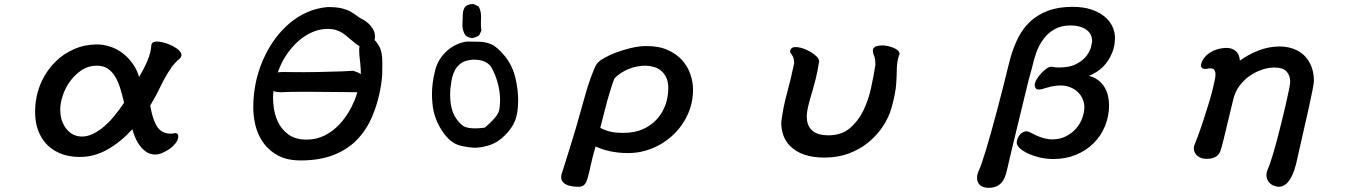

<svg xmlns="http://www.w3.org/2000/svg" viewBox="-20 -709 6540 918"><path d="M444.3 -496.6Q471.7 -496.6 502.9 -487.3Q569.8 -466.8 614.7 -404.3Q634.3 -377.4 645 -340.8Q652.3 -353.5 661.6 -370.4Q670.9 -387.2 678.2 -403.3Q696.8 -443.4 701.2 -472.7Q703.1 -483.4 703.6 -494.6Q706.5 -507.8 723.1 -509.8Q726.6 -510.3 731 -510.3Q741.7 -510.3 757.3 -506.8Q772.9 -503.4 792 -495.4Q811 -487.3 825.2 -477.1Q840.3 -466.3 845.7 -454.6Q847.7 -450.2 847.7 -446.8Q847.7 -437.5 840.8 -430.7L838.4 -428.2Q828.1 -420.4 815.4 -405.8Q809.6 -398.9 805.7 -394.5Q799.3 -387.7 797.9 -383.8Q769.5 -342.3 747.6 -295.9Q726.1 -250.5 698.2 -204.1Q713.4 -118.7 741.7 -90.8Q762.7 -69.8 796.9 -69.8Q804.2 -69.8 810.1 -71.3Q815.9 -72.8 818.4 -72.8Q824.7 -72.8 828.6 -68.8Q832.5 -64.9 832.5 -56.6Q832.5 -35.6 809.6 -13.2Q802.2 -5.4 792.5 1.5Q775.9 13.7 757.1 21.7Q738.3 29.8 722.7 29.8Q698.7 29.8 680.2 17.6Q654.3 1 635.7 -32.7Q622.6 -56.6 612.8 -90.8Q556.6 -29.8 495.6 4.9Q431.2 41.5 362.3 41.5Q305.7 41.5 263.2 22.5Q220.2 3.4 193.1 -30.3Q166 -64 154.8 -110.4Q147.9 -140.6 147.9 -173.8Q147.9 -253.9 180.7 -323.2Q205.6 -375 244.9 -413.8Q284.2 -452.6 335.4 -474.6Q386.7 -496.6 444.3 -496.6ZM442.4 -395Q403.8 -395 372.6 -375Q340.8 -354.5 317.4 -323.5Q293.9 -292.5 281 -255.1Q268.1 -217.8 268.1 -184.6Q268.1 -157.2 275.4 -133.8Q285.6 -104 305.7 -83.5Q333 -56.2 372.1 -56.2Q397.5 -56.2 423.3 -68.4Q475.6 -93.3 526.4 -154.3Q550.8 -184.1 573.2 -217.8Q564.9 -254.4 554.9 -286.6Q544.9 -318.8 530.3 -343.3Q515.6 -367.2 494.9 -381.1Q474.1 -395 442.4 -395Z M1772.9 -534.2Q1772.9 -525.9 1771 -517.1Q1779.8 -510.3 1793 -487.8Q1808.1 -461.4 1808.1 -409.2Q1808.1 -364.3 1807.4 -351.8Q1806.6 -339.4 1805.7 -331.5Q1804.2 -315.4 1801.3 -297.9Q1787.6 -216.3 1758.8 -150.1Q1730 -84 1683.8 -37.8Q1637.7 8.3 1571.8 33.2Q1505.9 58.1 1418 58.1Q1354 58.1 1310.5 35.2Q1267.1 12.2 1240.5 -24.4Q1213.9 -61 1202.1 -106.4Q1190.9 -151.9 1190.9 -195.3Q1190.9 -332.5 1251.5 -452.1Q1294.4 -536.6 1359.9 -593.8Q1399.4 -628.4 1446 -649.4Q1492.7 -670.4 1546.4 -675.3H1546.9Q1587.4 -675.3 1613.3 -669.4Q1638.7 -663.1 1655.8 -653.6Q1672.9 -644 1686.5 -633.3Q1700.2 -622.6 1717.3 -614.3H1717.8Q1749 -595.7 1763.7 -569.3Q1772.9 -552.2 1772.9 -534.2ZM1591.3 -269 1476.6 -270H1406.7Q1367.2 -270 1326.7 -268.1H1326.2H1323.2Q1299.3 -268.1 1287.6 -273.9Q1285.6 -258.3 1285.6 -241.5Q1285.6 -224.6 1287.6 -205.6Q1291.5 -163.6 1308.6 -127Q1325.7 -90.3 1359.1 -65.9Q1392.6 -41.5 1446.3 -41.5Q1493.7 -41.5 1533.7 -62Q1573.7 -82.5 1604.5 -116.2Q1648.4 -164.1 1675.3 -229.5Q1683.1 -248.5 1688.5 -268.1Q1687.5 -268.1 1686 -268.1H1674.8Q1664.1 -268.1 1641.6 -268.6Q1619.1 -269 1591.3 -269ZM1704.6 -354.5Q1705.1 -361.3 1705.1 -367.7Q1705.1 -374 1704.6 -379.9Q1704.1 -392.1 1702.6 -405.8Q1697.3 -446.3 1697.3 -466.8Q1697.3 -479.5 1698.7 -488.3Q1682.1 -497.6 1664.6 -513.7Q1653.8 -522.5 1645 -529.8Q1622.1 -550.3 1603 -559.1Q1595.2 -562.5 1586.9 -565.4Q1569.3 -570.8 1546.9 -570.8Q1509.8 -570.8 1474.1 -555.7Q1401.4 -524.4 1347.7 -443.8Q1323.7 -407.7 1308.1 -362.8Q1318.8 -364.7 1335.2 -364.7Q1351.6 -364.7 1374.5 -364.3Q1428.7 -363.3 1501 -364.7Q1595.2 -367.2 1611.8 -367.7Q1628.4 -368.2 1641.6 -369.1Q1666 -370.6 1668 -370.6H1670.4L1671.4 -369.6Q1675.3 -367.7 1685.3 -364.7Q1695.3 -361.8 1704.6 -354.5Z M2045.4 -260.3Q2045.4 -313 2061 -374.5Q2073.7 -422.9 2109.9 -459Q2130.9 -480 2157.2 -493.2Q2191.9 -510.3 2219 -510.3Q2246.1 -510.3 2274.4 -509.3Q2302.7 -508.3 2329.1 -497.1Q2356 -485.8 2392.8 -441.9Q2429.7 -397.9 2444.8 -334.5Q2457.5 -278.3 2457.5 -230.5Q2457.5 -197.8 2453.4 -172.9Q2449.2 -147.9 2442.4 -131.3Q2428.7 -96.7 2393.6 -61.5Q2361.8 -29.8 2328.1 -17.6Q2293 -4.4 2252 -2.4Q2213.9 -4.4 2179.2 -13.2Q2143.6 -22.5 2115.2 -55.2Q2087.4 -86.9 2069.3 -128.2Q2051.3 -169.4 2047.4 -216.3Q2045.4 -239.7 2045.4 -260.3ZM2365.7 -178.7Q2371.1 -201.7 2371.1 -228Q2371.1 -291 2346.2 -352.1Q2335.4 -378.9 2326.2 -391.6Q2304.7 -420.4 2257.3 -423.3Q2252.9 -423.8 2244.6 -423.8Q2236.3 -423.8 2222.2 -421.4Q2188.5 -416 2167 -390.9Q2145.5 -365.7 2138.2 -320.3Q2132.3 -286.6 2132.3 -255.9Q2132.3 -185.1 2160.2 -143.6Q2171.9 -126 2189.7 -110.6Q2207.5 -95.2 2250.5 -95.2Q2271 -95.2 2297.4 -98.6Q2338.4 -132.8 2355 -157.2Q2363.8 -169.9 2365.7 -178.7ZM2190.9 -589.4Q2190.9 -597.7 2192.9 -641.6Q2193.8 -664.1 2205.1 -677.7Q2218.8 -689.5 2238.3 -689.5Q2241.2 -689.5 2245.6 -689L2268.6 -677.7L2269.5 -676.3Q2280.3 -654.8 2280.3 -628.9Q2280.3 -624.5 2279.8 -617.4Q2279.3 -610.4 2279.3 -596.2Q2279.3 -582 2281.7 -562.5L2271 -540Q2253.9 -528.8 2236.3 -526.9Q2218.3 -528.8 2205.1 -540.5Q2190.9 -562.5 2190.9 -589.4Z M3071.3 -488.8Q3130.9 -488.8 3173.1 -469.7Q3215.3 -450.7 3241.9 -420.7Q3268.6 -390.6 3281 -353.5Q3293.5 -316.4 3293.5 -280.3Q3293.5 -218.8 3269.5 -164.6Q3236.3 -90.3 3171.9 -41.5Q3140.6 -17.6 3102.5 -1.5Q3045.9 22.9 2981.4 22.9Q2937 22.9 2894.5 13.7Q2855.5 4.9 2827.6 -8.8Q2812.5 42.5 2805.2 77.6Q2797.4 115.7 2790.5 139.2Q2783.7 164.6 2773.9 174.3Q2764.2 184.1 2747.1 184.1Q2730 184.1 2718.3 182.1Q2706.5 180.2 2699.2 178.2Q2682.6 172.9 2673.8 164.1Q2663.1 153.3 2663.1 138.7Q2663.1 131.8 2664.6 125.5Q2676.3 86.4 2703.1 2.9Q2730 -80.6 2768.1 -219.2Q2785.6 -285.2 2804.2 -336.7Q2822.8 -388.2 2833 -402.8Q2837.4 -409.7 2842.3 -412.6Q2848.1 -419.9 2870.6 -432.6Q2920.4 -460.9 2996.6 -479.5Q3035.6 -488.8 3071.3 -488.8ZM2960.9 -73.7Q3015.6 -73.7 3055.9 -92.3Q3096.2 -110.8 3122.8 -141.4Q3149.4 -171.9 3162.4 -210Q3175.3 -248 3175.3 -287.1Q3175.3 -318.4 3165.5 -338.4Q3146.5 -377.9 3105 -389.2Q3084.5 -395 3065.4 -395Q3046.4 -395 3026.9 -391.1Q2985.8 -383.3 2950.2 -360.8Q2932.6 -349.6 2918.5 -335Q2911.1 -318.8 2904.8 -298.3Q2882.3 -228 2866.7 -162.6Q2858.4 -128.9 2850.1 -97.7Q2871.1 -86.4 2895.8 -80.1Q2920.4 -73.7 2960.9 -73.7Z M3783.2 -483.9Q3806.6 -483.9 3834 -471.7Q3865.2 -458 3884.3 -439Q3896.5 -426.8 3896.5 -415.5Q3896.5 -411.6 3895 -407.7Q3889.2 -367.7 3879.9 -331.1Q3870.6 -294.4 3864.7 -274.7Q3858.9 -254.9 3856.9 -248.8Q3855 -242.7 3853.3 -236.3Q3851.6 -230 3850.1 -224.1Q3841.3 -191.9 3839.4 -177Q3837.4 -162.1 3837.4 -152.1Q3837.4 -142.1 3838.4 -134.3Q3840.3 -118.7 3846.2 -107.4Q3855 -90.3 3868.7 -80.6Q3883.3 -70.3 3901.9 -66.2Q3920.4 -62 3940.4 -62Q4002 -62 4041.5 -94.7Q4081.5 -127.4 4106.7 -178Q4131.8 -228.5 4144.5 -287.6Q4157.7 -347.7 4165.5 -398.9Q4165.5 -413.6 4164.6 -419.4Q4163.6 -425.3 4163.1 -428Q4162.6 -430.7 4162.1 -433.1Q4161.6 -435.5 4160.9 -437.5Q4160.2 -439.5 4159.7 -441.4Q4158.2 -445.3 4157.2 -447.8Q4156.2 -450.2 4155.8 -452.1Q4153.3 -460.4 4153.3 -466.8Q4153.3 -475.6 4158.7 -481Q4168.9 -491.7 4197.3 -491.7Q4218.8 -491.7 4239.7 -484.9Q4251 -481.4 4260 -476.6Q4269 -471.7 4273.9 -466.8Q4280.8 -459.5 4280.8 -451.7Q4280.8 -449.7 4280.3 -447.3Q4275.4 -439.5 4272 -419.9Q4268.1 -399.9 4268.1 -386.7Q4268.1 -356.4 4265.1 -310.1Q4262.2 -263.7 4242.7 -193.8Q4229.5 -147 4201.2 -104.5Q4172.9 -62 4132.3 -28.6Q4091.8 4.9 4038.6 24.7Q3985.4 44.4 3921.9 44.4Q3813 44.4 3758.3 -10.3Q3715.3 -53.2 3715.3 -124V-124.5Q3724.1 -195.3 3742.7 -262.7Q3761.2 -330.1 3776.9 -405.8Q3776.9 -426.8 3771.5 -437.5Q3766.1 -448.2 3757.3 -460.4Q3757.8 -466.8 3758.8 -469.2Q3759.8 -471.7 3760.3 -472.7Q3766.1 -483.9 3783.2 -483.9Z M4987.8 -290.5Q4966.3 -283.7 4959 -282.2Q4951.7 -280.8 4947.8 -280.8Q4934.1 -280.8 4930.2 -290Q4927.2 -296.9 4927.2 -300.8Q4927.2 -314 4936.5 -329.6Q4955.1 -360.4 4982.9 -380.4Q4996.1 -390.1 5005.9 -390.1Q5008.3 -390.1 5018.6 -388.2Q5028.8 -386.2 5041 -386.2Q5096.2 -386.2 5128.4 -404.3Q5160.6 -421.9 5176.5 -444.1Q5192.4 -466.3 5196.8 -486.3Q5201.7 -507.3 5201.7 -512.7Q5201.7 -547.9 5173.3 -567.4Q5144 -587.4 5099.1 -587.4Q5054.2 -587.4 5022.5 -569.3Q4990.7 -551.8 4969.7 -522.9Q4948.2 -494.6 4935.1 -458.5Q4922.4 -422.4 4914.6 -386.2Q4901.9 -345.2 4875.5 -233.4Q4870.1 -210.9 4825.7 -27.8Q4814 21 4807.6 47.9Q4801.3 74.7 4798.8 86.4Q4793.5 108.9 4789.6 123Q4771.5 189 4708 189Q4670.9 189 4657.7 166Q4651.4 154.8 4651.4 141.4Q4651.4 127.9 4657.2 113.3V112.8Q4682.6 62 4748.5 -186Q4772.9 -277.8 4804.2 -405.8Q4819.3 -467.8 4842.3 -516.6Q4878.9 -594.7 4942.9 -634.3Q4964.8 -647.9 4989.7 -657.2Q5040 -676.3 5107.4 -676.3Q5161.1 -676.3 5199.2 -663.1Q5244.6 -647.9 5272.5 -619.6Q5299.8 -592.3 5308.1 -554.7Q5311 -541.5 5311 -528.3Q5311 -492.2 5298.8 -460.4Q5283.2 -419.4 5253.9 -389.6Q5238.3 -374.5 5220.9 -363.8Q5203.6 -353 5186.5 -346.2Q5219.7 -338.4 5243.7 -314.5Q5267.6 -290 5276.9 -254.4Q5282.7 -230 5282.7 -207Q5282.7 -153.3 5263.2 -106Q5243.7 -58.6 5208.3 -23.7Q5172.9 11.2 5124 31.2Q5075.2 51.3 5017.6 51.3Q4982.9 51.3 4951.2 43.9Q4899.4 31.2 4868.2 9.8Q4841.3 -9.3 4841.3 -26.4Q4841.3 -35.2 4845.2 -45.9Q4848.6 -56.6 4856.4 -64.9L4858.9 -67.9Q4865.7 -74.7 4873.3 -77.9Q4880.9 -81.1 4886.7 -81.1Q4893.1 -81.1 4897.2 -79.6Q4901.4 -78.1 4909.7 -73.7Q4918 -69.3 4924.6 -66.2Q4931.2 -63 4938.5 -59.6Q4954.1 -52.7 4972.7 -47.9Q4991.2 -42.5 5009.8 -42.5Q5047.4 -42.5 5076.2 -57.1Q5105 -71.8 5125 -94.2Q5153.8 -127.4 5162.1 -171.4Q5164.6 -184.6 5164.6 -195.8Q5164.6 -216.8 5156.7 -234.9Q5140.1 -273.9 5097.7 -291.5Q5076.2 -300.3 5048.8 -300.3Q5038.6 -300.3 5021.2 -297.9Q5003.9 -295.4 4987.8 -290.5Z M6072.3 -386.2Q6034.2 -386.2 5993.2 -367.7Q5941.9 -344.7 5908.7 -301.8Q5886.7 -273.9 5877.4 -236.8Q5858.9 -162.6 5848.6 -118.2Q5828.1 -30.8 5821.3 -7.3Q5818.4 0.5 5815.9 10.3Q5813.5 20 5805.9 29.3Q5798.3 38.6 5784.9 44.4Q5771.5 50.3 5748 50.3Q5729 50.3 5716.3 43.5Q5688 27.8 5688 0.5Q5688 -8.8 5691.4 -16.6Q5696.3 -28.3 5709 -62.5Q5721.7 -96.7 5735.4 -138.9Q5749 -181.2 5762 -223.6Q5774.9 -266.1 5780.8 -293.9Q5783.7 -307.6 5787.6 -324Q5791.5 -340.3 5791.5 -354Q5791.5 -366.7 5785.6 -375Q5780.3 -382.3 5764.6 -382.3Q5760.3 -382.3 5756.6 -381.3Q5752.9 -380.4 5751 -379.9Q5746.6 -379.4 5743.2 -379.4Q5739.7 -379.4 5737.8 -379.9Q5726.1 -381.3 5723.1 -390.1Q5722.2 -393.6 5722.2 -397.5V-397.9Q5726.6 -420.4 5740.2 -435.5Q5753.4 -450.7 5770.8 -460.7Q5788.1 -470.7 5807.4 -475.3Q5826.7 -480 5843.8 -480Q5873.5 -480 5891.1 -462.4Q5906.2 -447.3 5908.2 -419.4Q5951.2 -449.7 5996.6 -467.3Q6046.9 -486.8 6097.7 -486.8Q6144 -486.8 6181.2 -468.3Q6229 -443.8 6249.5 -392.6Q6262.2 -361.3 6262.2 -321.3Q6261.2 -300.3 6238.8 -198.5Q6216.3 -96.7 6177.2 73.7Q6168.9 106.4 6159.2 127.4Q6139.2 169.4 6115.7 179.2Q6104.5 184.1 6093.8 184.1Q6085.9 184.1 6073.2 179.9Q6060.5 175.8 6050.3 165.5Q6040 155.3 6036.1 139.2Q6035.2 134.3 6035.2 129.6Q6035.2 125 6035.6 120.1Q6037.6 109.9 6041.5 100.6Q6065.4 45.9 6106.9 -123Q6131.3 -221.7 6143.1 -280.8Q6148.9 -310.1 6148.9 -318.4Q6148.9 -347.7 6131.3 -367.2Q6113.8 -386.2 6072.3 -386.2Z"/></svg>

Font: Bakudai
Style: Medium
Weight: 500
Version: Version 1.48